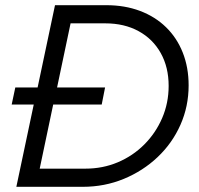

<svg xmlns="http://www.w3.org/2000/svg" viewBox="-20 -720 767 740"><path d="M43 0 110 -317H25L39 -383H125L192 -700H390Q461 -700 519.5 -678Q578 -656 620 -615Q662 -574 684.5 -517Q707 -460 707 -391Q707 -310 675.5 -239Q644 -168 587.5 -114.5Q531 -61 457 -30.5Q383 0 299 0ZM133 -70H309Q376 -70 434 -94.5Q492 -119 536 -163Q580 -207 605 -265Q630 -323 630 -389Q630 -461 599.5 -515.5Q569 -570 514 -600Q459 -630 386 -630H252L200 -383H385L372 -317H185Z"/></svg>

Font: Red Hat Display VF
Style: Italic
Weight: 300
Italic angle: -12°
Designer: Pentagram, MCKL
Foundry: Pentagram, MCKL
Version: Version 1.010